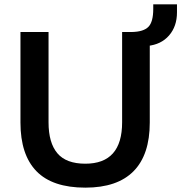

<svg xmlns="http://www.w3.org/2000/svg" viewBox="-20 -852 833 882"><path d="M372 10Q221 10 147.5 -65.5Q74 -141 74 -289V-705H203V-290Q203 -196 243.5 -148Q284 -100 372 -100Q541 -100 541 -290V-705H668V-289Q668 -141 593.5 -65.5Q519 10 372 10ZM657 -641 586 -686V-705Q639 -706 661.5 -728.5Q684 -751 684 -811V-832H793V-795Q793 -731 756.5 -689Q720 -647 657 -641Z"/></svg>

Font: MulishBold
Style: Bold
Weight: 700
Designer: Vernon Adams
Foundry: Vernon Adams
Version: Version 3.602; ttfautohint (v1.8.3)